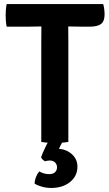

<svg xmlns="http://www.w3.org/2000/svg" viewBox="-20 -703 541 951"><path d="M13 -571Q10 -586 9 -600.5Q8 -615 8 -626.5Q8 -638.5 9 -653.2Q10 -668 13 -683H491Q494.5 -672 496.2 -658Q498 -644 498 -631Q498 -598 480.5 -584.5Q463 -571 426 -571H379Q368.5 -571 349.2 -571.5Q330 -572 318.5 -572H184.5Q174 -572 154.2 -571.5Q134.5 -571 124 -571ZM184.5 -498Q184.5 -518.5 184.8 -534.8Q185 -551 185 -572V-627.5H318V-572Q318 -551 318.2 -534.8Q318.5 -518.5 318.5 -498V0Q302 3 284 3.8Q266 4.5 252 4.5Q237 4.5 219 3.8Q201 3 184.5 0ZM183.5 76Q189 59.5 200.8 34.5Q212.5 9.5 221.5 -6H294Q288.5 1 282 13.5Q275.5 26 272 34Q311 37.5 337.2 61.8Q363.5 86 363.5 122.5Q363.5 169 327 198.5Q290.5 228 233.5 228Q209.5 228 186.8 221.5Q164 215 151 206Q152 190 158.2 173.8Q164.5 157.5 174.5 146Q183.5 151.5 196.2 155.5Q209 159.5 222.5 159.5Q243 159.5 252.8 149.8Q262.5 140 262.5 126Q262.5 111.5 252.8 101.8Q243 92 225.5 92Q219.5 92 213.8 93.2Q208 94.5 203.5 96Q197.5 93.5 191.8 87.8Q186 82 183.5 76Z"/></svg>

Font: Signika Light SemiBold
Style: Regular
Weight: 600
Version: Version 2.003;gftools[0.9.32]